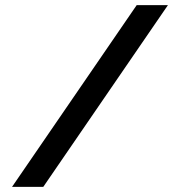

<svg xmlns="http://www.w3.org/2000/svg" viewBox="-20 -730 704 750"><path d="M636 -710 149 0H27L514 -710Z"/></svg>

Font: Raleway SemiBold
Style: Regular
Weight: 600
Designer: Matt McInerney, Pablo Impallari, Rodrigo Fuenzalida
Foundry: Matt McInerney, Pablo Impallari, Rodrigo Fuenzalida
Version: Version 4.026